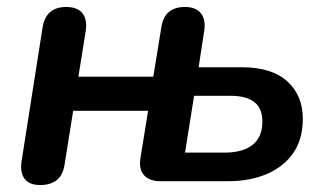

<svg xmlns="http://www.w3.org/2000/svg" viewBox="-20 -520 933 551"><path d="M95 11Q64 11 50.5 -7Q37 -25 42 -58L102 -440Q111 -500 170 -500Q202 -500 216.5 -482Q231 -464 226 -431L205 -300H420L443 -442Q452 -500 511 -500Q542 -500 556.5 -482Q571 -464 566 -431L550 -327H674Q760 -327 804.5 -286.5Q849 -246 849 -179Q849 -121 822 -81.5Q795 -42 746.5 -21Q698 0 635 0H440Q409 0 393.5 -17Q378 -34 383 -66L405 -202H190L165 -46Q156 11 95 11ZM537 -245 511 -82H624Q677 -82 705 -104.5Q733 -127 733 -171Q733 -209 710 -227Q687 -245 643 -245Z"/></svg>

Font: Nunito Variable Extra Light
Style: Italic
Weight: 200
Italic angle: -9°
Designer: Vernon Adams
Foundry: Vernon Adams
Version: Version 3.602